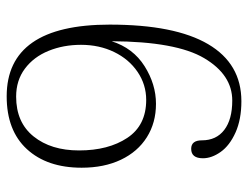

<svg xmlns="http://www.w3.org/2000/svg" viewBox="-106 -644 760 589"><g transform="rotate(-90 274.5 -350.0)"><path d="M83 -108Q83 -144 112 -144Q138 -144 138 -111Q138 -67 170 -42.5Q202 -18 260 -18Q339 -18 390 -104Q441 -190 442 -388Q421 -322 365.5 -287Q310 -252 250 -252Q192 -252 147.5 -280Q103 -308 78.5 -359.5Q54 -411 54 -480Q54 -586 111 -648Q168 -710 273 -710Q493 -710 493 -394Q493 -194 433 -92Q373 10 258 10Q202 10 162 -8Q122 -26 102.5 -53.5Q83 -81 83 -108ZM431 -482Q431 -536 412.5 -581.5Q394 -627 358 -654Q322 -681 272 -681Q193 -681 150 -627.5Q107 -574 107 -488Q107 -398 145.5 -340Q184 -282 262 -282Q309 -282 348 -308.5Q387 -335 409 -380.5Q431 -426 431 -482Z"/></g></svg>

Font: Taviraj ExtraLight
Style: Regular
Weight: 200
Designer: Katatrad Team
Foundry: CadsonDemak
Version: Version 1.030